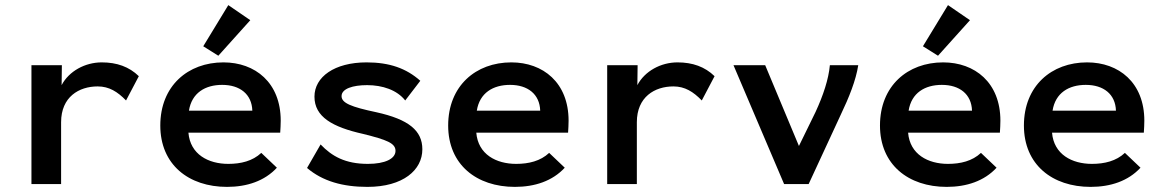

<svg xmlns="http://www.w3.org/2000/svg" viewBox="-20 -720 4544 751"><path d="M103 0H219V-242C219 -341 289 -382 362 -382C407 -382 440 -361 473 -327L523 -422C485 -459 437 -476 378 -476C313 -476 250 -442 221 -387L222 -465H103Z M834 -502 959 -641 873 -700 775 -539ZM868 11C946 11 1015 -12 1063 -64L1002 -122C968 -90 922 -79 873 -79C795 -79 724 -116 717 -201H1076C1077 -214 1078 -234 1078 -248C1078 -397 978 -476 854 -476C715 -476 607 -384 607 -229C607 -76 718 11 868 11ZM719 -287C730 -357 783 -388 849 -388C918 -388 965 -352 967 -287Z M1417 11C1557 11 1632 -55 1632 -136C1632 -209 1579 -253 1452 -281C1353 -302 1316 -317 1316 -344C1316 -373 1360 -387 1416 -387C1476 -387 1533 -368 1565 -327L1624 -404C1569 -453 1503 -476 1414 -476C1288 -476 1210 -419 1210 -342C1210 -263 1280 -223 1401 -196C1493 -173 1527 -160 1527 -130C1527 -99 1486 -79 1419 -79C1330 -79 1278 -109 1234 -155L1181 -63C1242 -11 1321 11 1417 11Z M1994 11C2072 11 2141 -12 2189 -64L2128 -122C2094 -90 2048 -79 1999 -79C1921 -79 1850 -116 1843 -201H2202C2203 -214 2204 -234 2204 -248C2204 -397 2104 -476 1980 -476C1841 -476 1733 -384 1733 -229C1733 -76 1844 11 1994 11ZM1845 -287C1856 -357 1909 -388 1975 -388C2044 -388 2091 -352 2093 -287Z M2355 0H2471V-242C2471 -341 2541 -382 2614 -382C2659 -382 2692 -361 2725 -327L2775 -422C2737 -459 2689 -476 2630 -476C2565 -476 2502 -442 2473 -387L2474 -465H2355Z M3047 0H3143L3268 -270C3301 -339 3328 -406 3337 -465H3226C3221 -410 3200 -347 3170 -282L3105 -149L2973 -465H2849Z M3649 -502 3774 -641 3688 -700 3590 -539ZM3683 11C3761 11 3830 -12 3878 -64L3817 -122C3783 -90 3737 -79 3688 -79C3610 -79 3539 -116 3532 -201H3891C3892 -214 3893 -234 3893 -248C3893 -397 3793 -476 3669 -476C3530 -476 3422 -384 3422 -229C3422 -76 3533 11 3683 11ZM3534 -287C3545 -357 3598 -388 3664 -388C3733 -388 3780 -352 3782 -287Z M4246 11C4324 11 4393 -12 4441 -64L4380 -122C4346 -90 4300 -79 4251 -79C4173 -79 4102 -116 4095 -201H4454C4455 -214 4456 -234 4456 -248C4456 -397 4356 -476 4232 -476C4093 -476 3985 -384 3985 -229C3985 -76 4096 11 4246 11ZM4097 -287C4108 -357 4161 -388 4227 -388C4296 -388 4343 -352 4345 -287Z"/></svg>

Font: Inconsolata SemiExpanded
Style: Bold
Weight: 700
Width: 6
Monospace: yes
Designer: Raph Levien, Cyreal, Brenton Simpson
Foundry: Raph Levien, Cyreal, Google
Version: Version 3.100